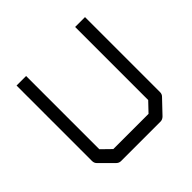

<svg xmlns="http://www.w3.org/2000/svg" viewBox="-143 -736 825 825"><g transform="rotate(-45 270.0 -323.5)"><path d="M60 -597H118V-152L161 -110H375L416 -153V-597H476V-141Q476 -129 468 -121L410 -60Q400 -50 388 -50H148Q136 -50 127 -59L68 -118Q60 -126 60 -139Z"/></g></svg>

Font: 3270 Nerd Font
Style: Regular
Weight: 400
Monospace: yes
Version: Version 3.0.1;Nerd Fonts 3.3.0